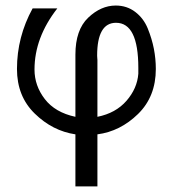

<svg xmlns="http://www.w3.org/2000/svg" viewBox="-20 -475 623 690"><path d="M41 -227.1Q41 -342.3 97.2 -444.8H186Q104 -339.8 104 -225.1Q104 -167 141.1 -118.9Q178.2 -70.8 251 -55.2V-278.8Q251 -367.7 296.9 -411.4Q342.8 -455.1 396 -455.1Q436 -455.1 466.1 -432.1Q496.1 -409.2 511 -372.6Q525.9 -335.9 533 -299.6Q540 -263.2 540 -227.1Q540 -127.9 476.1 -65.4Q412.1 -2.9 330.1 7.8V194.8H251V7.8Q168.9 -4.4 105 -66.7Q41 -128.9 41 -227.1ZM329.1 -274.9Q329.1 -271 329.6 -266.1Q330.1 -261.2 330.1 -259.8V-55.2Q396 -68.4 434.6 -112.8Q473.1 -157.2 477.1 -210V-231Q477.1 -393.1 397 -393.1Q329.1 -393.1 329.1 -274.9Z"/></svg>

Font: CMU Sans Serif
Style: Medium
Weight: 500
Version: Version 0.7.0